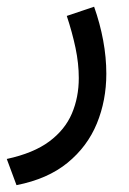

<svg xmlns="http://www.w3.org/2000/svg" viewBox="-26 -286 383 569"><path d="M22.9 262.7Q115.2 244.6 174.1 196.5Q232.9 148.4 261 80.1Q289.1 11.7 289.1 -67.4Q289.1 -115.7 279.8 -166Q270.5 -216.3 252.9 -266.1L171.9 -238.8Q188 -190.4 197.8 -144Q207.5 -97.7 207.5 -54.7Q207.5 2.4 187 50.5Q166.5 98.6 119.9 133.3Q73.2 168 -5.9 185.1Z"/></svg>

Font: Vazirmatn RD NL
Style: Regular
Weight: 400
Designer: Saber Rastikerdar
Foundry: Saber Rastikerdar
Version: Version 32.101